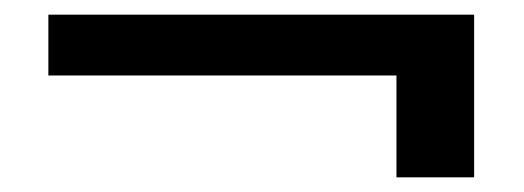

<svg xmlns="http://www.w3.org/2000/svg" viewBox="-20 -454 715 262"><path d="M521 -212V-351H46V-434H627V-212Z"/></svg>

Font: Ultramarine Medium
Style: Regular
Weight: 500
Designer: Colophon Foundry, Jonny Pinhorn
Foundry: Colophon Foundry
Version: Version 1.200; ttfautohint (v1.8.3)